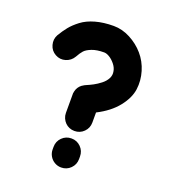

<svg xmlns="http://www.w3.org/2000/svg" viewBox="-132 -816 811 914"><g transform="rotate(20 273.5 -359.5)"><path d="M50 -585Q66 -612 83 -633Q100 -654 127.5 -675Q155 -696 196 -707.5Q237 -719 288 -719Q331 -719 372 -697.5Q413 -676 442.5 -642Q472 -608 485.5 -563Q499 -518 493 -473Q487 -428 450.5 -382Q414 -336 349 -303V-252Q349 -224 329.5 -204.5Q310 -185 282 -185Q268 -185 256 -190Q244 -195 235 -204Q226 -213 220.5 -225.5Q215 -238 215 -252V-346Q215 -348 215 -351Q215 -351 215 -352Q215 -353 215.5 -353.5Q216 -354 216 -355Q216 -355 216 -355.5Q216 -356 216 -357Q216 -357 216 -358Q216 -359 216.5 -359.5Q217 -360 217 -361Q217 -362 217 -362Q222 -384 240 -398Q244 -401 248 -403Q250 -405 251 -405Q251 -405 251.5 -405.5Q252 -406 253 -406Q255 -407 257 -408Q276 -416 293 -425Q310 -434 328 -448Q346 -462 355 -479.5Q364 -497 360 -516Q357 -534 343.5 -550.5Q330 -567 315 -576Q300 -585 288 -585Q251 -585 226.5 -575.5Q202 -566 191 -554Q180 -542 168 -520Q154 -496 127.5 -488Q101 -480 76.5 -493.5Q52 -507 44.5 -534Q37 -561 50 -585ZM349 -67Q349 -39 329.5 -19.5Q310 0 282 0Q264 0 248.5 -9Q233 -18 224 -33.5Q215 -49 215 -67V-80Q215 -108 234.5 -127.5Q254 -147 282 -147Q310 -147 329.5 -127.5Q349 -108 349 -80Z"/></g></svg>

Font: Multiround Pro
Style: Regular
Weight: 400
Designer: Ivan Filipov, Sasha Pavljenko
Version: Version 1.005;Fontself Maker 3.5.4